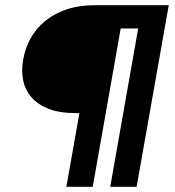

<svg xmlns="http://www.w3.org/2000/svg" viewBox="-20 -715 670 735"><path d="M626 -695 503 0H402L509 -606H442L335 0H234L284 -282H270Q208 -282 166 -298.5Q124 -315 100 -343Q76 -371 68.5 -408.5Q61 -446 69 -488Q76 -530 97 -568Q118 -606 152 -634Q186 -662 233.5 -678.5Q281 -695 343 -695Z"/></svg>

Font: SVN-Poppins Medium
Style: Italic
Weight: 500
Italic angle: -10°
Designer: Ninad Kale (Devanagari), Jonny Pinhorn (Latin)
Foundry: Indian Type Foundry
Version: Version 3.002 2017; ttfautohint (v1.8.3)